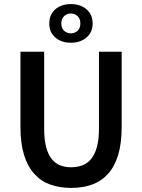

<svg xmlns="http://www.w3.org/2000/svg" viewBox="-20 -907 695 939"><path d="M328 12Q271 12 225.5 -4.5Q180 -21 147.5 -57Q115 -93 97.5 -149.5Q80 -206 80 -287V-654H196V-278Q196 -225 205.5 -188.5Q215 -152 232.5 -130Q250 -108 274 -98.5Q298 -89 328 -89Q358 -89 383 -98.5Q408 -108 426 -130Q444 -152 454 -188.5Q464 -225 464 -278V-654H575V-287Q575 -206 558 -149.5Q541 -93 508.5 -57Q476 -21 430.5 -4.5Q385 12 328 12ZM327 -698Q280 -698 250.5 -723.5Q221 -749 221 -792Q221 -836 250.5 -861.5Q280 -887 327 -887Q373 -887 403 -861.5Q433 -836 433 -792Q433 -749 403 -723.5Q373 -698 327 -698ZM327 -744Q346 -744 359.5 -756.5Q373 -769 373 -792Q373 -815 359.5 -828Q346 -841 327 -841Q307 -841 293.5 -828Q280 -815 280 -792Q280 -769 293.5 -756.5Q307 -744 327 -744Z"/></svg>

Font: CV Source Sans Light
Style: Bold
Weight: 600
Designer: Paul D. Hunt
Foundry: Adobe Systems Incorporated
Version: Version 3.001